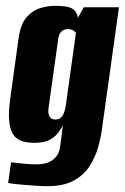

<svg xmlns="http://www.w3.org/2000/svg" viewBox="-20 -520 429 660"><path d="M143 120Q127 120 105.5 118.5Q84 117 63 115.5Q42 114 26.5 112Q11 110 8 109L18 38Q32 40 59 42.5Q86 45 104 45Q116 45 129 43Q142 41 154 34.5Q166 28 175 16Q184 4 187 -17L196 -89Q191 -79 181 -65Q171 -51 152 -40Q133 -29 98 -29Q77 -29 58.5 -34Q40 -39 28 -54Q16 -69 12 -100.5Q8 -132 16 -187L44 -389Q51 -439 73 -462.5Q95 -486 121 -493Q147 -500 166 -500Q187 -500 204 -498Q221 -496 232.5 -487.5Q244 -479 248 -459L268 -495H389L332 -87Q328 -53 318 -16.5Q308 20 288 51Q268 82 233 101Q198 120 143 120ZM170 -109Q181 -109 188 -114.5Q195 -120 199.5 -131Q204 -142 206 -156L241 -407Q239 -410 236 -412.5Q233 -415 228 -417.5Q223 -420 213 -420Q200 -420 190.5 -411Q181 -402 179 -378L147 -150Q145 -137 147 -129Q149 -121 152 -117Q155 -113 160 -111Q165 -109 170 -109Z"/></svg>

Font: Alumni Sans Thin ExtraBold
Style: Italic
Weight: 800
Italic angle: -8°
Version: Version 1.016